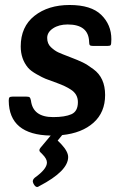

<svg xmlns="http://www.w3.org/2000/svg" viewBox="-20 -531 500 769"><path d="M193 -62Q240 -62 266 -73.5Q292 -85 292 -122Q292 -154 264 -172Q243 -186 208.5 -198.5Q174 -211 162.5 -215.5Q151 -220 127 -233.5Q103 -247 92 -260Q63 -295 63 -345Q63 -424 118 -467.5Q173 -511 259 -511Q345 -511 385.5 -471.5Q426 -432 426 -374Q426 -353 423 -350Q420 -347 410 -347H353Q343 -347 340 -350Q337 -353 337 -363Q335 -433 251 -433Q216 -433 192.5 -417.5Q169 -402 169 -379Q169 -356 184 -342Q199 -328 213 -321.5Q227 -315 260 -302.5Q293 -290 311.5 -281Q330 -272 354 -254Q401 -220 401 -150.5Q401 -81 354.5 -39.5Q308 2 229 10L211 32L225 46Q253 76 253 98Q253 154 138 214Q132 218 129 218Q121 218 114 204.5Q107 191 119 181Q168 146 168 120Q168 105 150 87L141 78Q134 71 142 61L183 12Q16 9 15 -128Q15 -138 18 -141Q21 -144 30 -144H86Q96 -144 99 -141Q102 -138 104 -128Q112 -62 193 -62Z"/></svg>

Font: Crete Round
Style: Italic
Weight: 400
Designer: Veronika Burian
Foundry: TypeTogether
Version: Version 1.001; ttfautohint (v1.6)